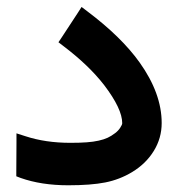

<svg xmlns="http://www.w3.org/2000/svg" viewBox="-20 -535 519 563"><path d="M54.2 -135.7Q113.3 -116.2 186.5 -116.2Q214.8 -116.2 234.4 -117.7Q253.9 -119.1 269.3 -122.6Q284.7 -126 295.7 -131.1Q306.6 -136.2 317.4 -144.5Q326.7 -151.4 332.5 -160.4Q338.4 -169.4 338.4 -173.8Q338.4 -215.8 285.6 -285.2Q240.7 -343.3 166 -399.9L151.4 -411.1L161.6 -426.3L208 -497.1L219.2 -514.6L235.8 -502Q335.9 -426.8 389.2 -352.1Q454.1 -261.2 454.1 -174.3Q454.1 -129.9 430.9 -92.3Q407.7 -54.7 367.2 -30.3Q330.6 -8.3 288.6 0Q246.6 8.3 180.2 8.3Q101.1 8.3 40.5 -13.2L27.8 -18.1V-31.7L28.3 -117.2V-144Z"/></svg>

Font: Samim FD
Style: Bold-FD
Weight: 700
Foundry: DejaVu fonts team - Redesigned by Saber Rastikerdar
Version: Version 4.0.1